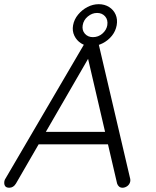

<svg xmlns="http://www.w3.org/2000/svg" viewBox="-61 -878 729 899"><path d="M366.2 -662.1Q338.9 -662.1 318.4 -675.3Q297.9 -688.5 287.1 -710.9Q276.4 -733.4 281.2 -759.8Q286.1 -787.1 304.7 -809.6Q323.2 -832 348.6 -845.2Q374 -858.4 401.4 -858.4Q428.7 -858.4 449.7 -845.2Q470.7 -832 480.5 -809.6Q490.2 -787.1 485.4 -759.8Q480.5 -732.4 462.9 -710.4Q445.3 -688.5 419.4 -675.3Q393.6 -662.1 366.2 -662.1ZM374 -704.1Q399.4 -704.1 418.5 -720.7Q437.5 -737.3 441.4 -759.8Q445.3 -785.2 431.2 -801.3Q417 -817.4 393.6 -817.4Q370.1 -817.4 350.1 -800.8Q330.1 -784.2 326.2 -759.8Q322.3 -736.3 336.4 -720.2Q350.6 -704.1 374 -704.1ZM363.3 -623 13.7 -18.6Q7.8 -8.8 0 -3.9Q-7.8 1 -17.6 1Q-31.2 1 -36.6 -6.3Q-42 -13.7 -41 -25.4Q-41 -30.3 -38.1 -37.1L339.8 -682.6Q346.7 -693.4 355.5 -698.2Q364.3 -703.1 374 -703.1Q383.8 -703.1 390.1 -697.8Q396.5 -692.4 398.4 -682.6L548.8 -40Q549.8 -34.2 548.8 -28.3Q545.9 -14.6 535.2 -6.8Q524.4 1 512.7 1Q502.9 1 496.6 -4.4Q490.2 -9.8 487.3 -18.6L345.7 -627ZM103.5 -202.1 139.6 -260.7H449.2L451.2 -202.1Z"/></svg>

Font: Quicksand
Style: Italic
Weight: 400
Designer: Andrew Paglinawan
Foundry: Andrew Paglinawan
Version: Version 3.006